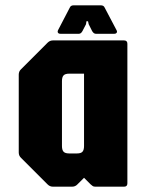

<svg xmlns="http://www.w3.org/2000/svg" viewBox="-20 -702 549 722"><path d="M179 0Q167.5 0 159 -8.5L59 -108.5Q50.5 -116.5 50.5 -128.5V-421.5Q50.5 -433.5 59 -441.5L159 -541.5Q167.5 -550 179 -550H446.5Q459 -550 459 -537.5V-12.5Q459 0 446.5 0H338.5Q332 0 328.5 -2.5Q325 -5 321 -8.5L296 -33.5L271 -8.5Q263 0 251 0ZM240 -125H269.5Q284.5 -125 290.2 -131.5Q296 -138 296 -153V-425H240.5Q225 -425 219 -418.5Q213 -412 213 -397V-153Q213 -138 219 -131.5Q225 -125 240 -125ZM207 -575Q200.5 -575 198 -579Q195.5 -583 198.5 -589L242.5 -673.5Q246 -682 257 -682H359Q370 -682 373.5 -673.5L418 -589Q421.5 -583 418.8 -579Q416 -575 410 -575H340Q332.5 -575 326.5 -585L313.5 -611L311 -622H305L303.5 -611L290 -585Q284.5 -575 277 -575Z"/></svg>

Font: Jaro 24pt
Style: Regular
Weight: 400
Designer: Agyei Archer, Celine Hurka, Mirko Velimirović
Version: Version 1.000